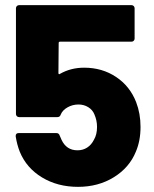

<svg xmlns="http://www.w3.org/2000/svg" viewBox="-20 -720 598 746"><path d="M526 -227Q526 -173 508 -131Q483 -69 422.5 -31.5Q362 6 283 6Q204 6 143.5 -30.5Q83 -67 57 -130Q46 -158 41 -190V-192Q41 -203 53 -203H199Q209 -203 212 -193Q214 -188 216 -184Q218 -180 219 -177Q238 -136 281 -136Q302 -136 318.5 -146.5Q335 -157 345 -177Q357 -197 357 -227Q357 -252 347 -275Q340 -293 323 -303.5Q306 -314 285 -314Q262 -314 242.5 -303Q223 -292 216 -275Q213 -265 203 -265H54Q49 -265 45.5 -268.5Q42 -272 42 -277V-688Q42 -693 45.5 -696.5Q49 -700 54 -700H491Q496 -700 499.5 -696.5Q503 -693 503 -688V-570Q503 -565 499.5 -561.5Q496 -558 491 -558H213Q208 -558 208 -553L207 -436Q207 -433 209 -432Q211 -431 213 -433Q255 -457 307 -457Q377 -457 431 -421Q485 -385 509 -323Q526 -279 526 -227Z"/></svg>

Font: BARLOWEXTRABOLD
Style: Regular
Weight: 800
Designer: Jeremy Tribby
Foundry: Tribby Type
Version: Version 1.422